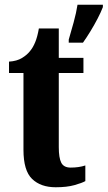

<svg xmlns="http://www.w3.org/2000/svg" viewBox="-20 -780 454 810"><path d="M215 10Q152 10 115.5 -25Q79 -60 79 -148V-472H18V-520Q51 -522 73 -535.5Q95 -549 107 -565Q119 -579 128.5 -602Q138 -625 144 -660H228V-536H332V-472H228V-159Q228 -114 238.5 -93.5Q249 -73 278 -73Q313 -73 340 -82V-16Q326 -8 294 1Q262 10 215 10ZM270 -613Q279 -643 290.5 -685Q302 -727 307 -760H414V-750Q406 -729 392 -702Q378 -675 361.5 -648Q345 -621 330 -600H270Z"/></svg>

Font: Noto Serif Myanmar ExtraCondensed ExtraBold
Style: Regular
Weight: 800
Width: 2
Designer: Ben Mitchell and the Monotype Design Team
Foundry: Monotype Imaging Inc.
Version: Version 2.106; ttfautohint (v1.8.4.7-5d5b)